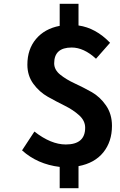

<svg xmlns="http://www.w3.org/2000/svg" viewBox="-20 -866 629 1010"><path d="M559 -641 485 -557Q421 -616 357 -616Q265 -616 265 -533Q265 -499 296.5 -473.5Q328 -448 372.5 -427.5Q417 -407 461.5 -382Q506 -357 537.5 -311.5Q569 -266 569 -204Q569 -121 523.5 -64.5Q478 -8 393 8V124H294V12Q177 -2 96 -75L161 -174Q248 -106 326 -106Q428 -106 428 -194Q428 -231 396.5 -259.5Q365 -288 320.5 -310Q276 -332 231.5 -357Q187 -382 155.5 -425Q124 -468 124 -526Q124 -607 169.5 -661Q215 -715 294 -730V-846H393V-732Q484 -719 559 -641Z"/></svg>

Font: NotoSansHansBold
Style: Bold
Weight: 700
Designer: Ryoko NISHIZUKA  (kana & ideographs); Paul D. Hunt (Latin, Greek & Cyrillic); Wenlong ZHANG  (bopomofo); Sandoll Communi
Foundry: Adobe Systems Incorporated
Version: Version 1.00;December 8, 2021;FontCreator 13.0.0.2675 64-bit